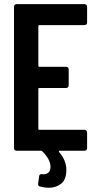

<svg xmlns="http://www.w3.org/2000/svg" viewBox="-20 -720 456 917"><path d="M396 -611.8Q396 -606.9 392.6 -603.5Q389.2 -600.1 383.8 -600.1H168Q163.1 -600.1 163.1 -595.2V-405.8Q163.1 -400.9 168 -400.9H295.9Q301.3 -400.9 304.7 -397.5Q308.1 -394 308.1 -389.2V-312Q308.1 -306.6 304.4 -303.2Q300.8 -299.8 295.9 -299.8H168Q163.1 -299.8 163.1 -294.9V-105Q163.1 -100.1 168 -100.1H383.8Q388.7 -100.1 392.3 -96.4Q396 -92.8 396 -87.9V-12.2Q396 -6.8 392.3 -3.4Q388.7 0 383.8 0H265.1Q262.2 0 261.5 2Q260.7 3.9 262.2 5.9Q296.9 46.4 296.9 90.8Q296.9 137.7 272.2 157.2Q247.6 176.8 211.9 176.8Q193.4 176.8 170.9 170.9Q160.6 168 162.1 157.2L167 121.1Q168.5 110.4 181.2 111.8Q197.8 114.3 209.5 105.7Q221.2 97.2 221.2 76.2Q221.2 42 182.1 2.9Q179.2 0 174.8 0H59.1Q53.7 0 50.3 -3.4Q46.9 -6.8 46.9 -12.2V-688Q46.9 -693.4 50.3 -696.8Q53.7 -700.2 59.1 -700.2H383.8Q388.7 -700.2 392.3 -696.8Q396 -693.4 396 -688Z"/></svg>

Font: Barlow Condensed SemiBold
Style: Regular
Weight: 600
Width: 3
Designer: Jeremy Tribby
Foundry: Tribby Type
Version: Version 1.422;hotconv 1.0.109;makeotfexe 2.5.65596